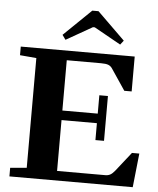

<svg xmlns="http://www.w3.org/2000/svg" viewBox="-59 -927 805 977"><g transform="rotate(5 344.0 -438.5)"><path d="M249.5 -717.3 232.4 -741.2 372.6 -877H404.3L545.4 -738.8L528.8 -717.3L392.6 -793.5H383.3ZM25.9 0V-43.9L109.9 -51.3V-611.8L25.9 -619.1V-663.1H607.9V-484.9H570.3L497.1 -593.8Q489.3 -605 477.3 -609.6Q465.3 -614.3 440.4 -614.3H265.1V-357.4H445.8V-451.2H489.7V-222.2H445.8V-308.6H265.1V-48.8H511.7Q525.9 -48.8 536.6 -54.7Q547.4 -60.5 560.1 -76.2L636.7 -173.3H674.3L655.8 0Z"/></g></svg>

Font: Elstob 6pt
Style: Bold
Weight: 700
Designer: Peter S. Baker
Version: Version 1.015